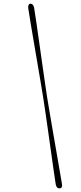

<svg xmlns="http://www.w3.org/2000/svg" viewBox="-20 -825 446 1055"><path d="M216.6 -293.8Q221.9 -260.8 228.7 -213.7Q235.4 -166.6 243.3 -112.2Q251.1 -57.8 258.7 -2.6Q266.4 52.5 273.5 102Q280.7 151.6 286.3 188.3Q291 211.3 307.6 209.8Q324.6 208.9 320.4 186Q314.6 151.4 306.3 102.8Q298 54.3 288.3 -0.9Q278.6 -56 269.2 -111.1Q259.7 -166.2 251.7 -214.1Q243.7 -262.1 238.1 -295.7Q233.1 -329.6 226 -378.1Q219 -426.6 211 -482.3Q203.1 -538.1 195.2 -593.8Q187.2 -649.5 180.2 -698.8Q173.2 -748 167.4 -782.7Q162.6 -805.2 146.3 -804.7Q139.9 -804.2 136.9 -796.9Q133.9 -789.6 135.2 -780Q140.7 -742.8 149.1 -692.9Q157.4 -643 167 -587.4Q176.5 -531.8 185.8 -477Q195.1 -422.3 203.2 -374.5Q211.3 -326.8 216.6 -293.8Z"/></svg>

Font: Fraunces 72pt Light
Style: Italic
Weight: 300
Italic angle: -16°
Version: Version 1.000;[b76b70a41]